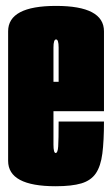

<svg xmlns="http://www.w3.org/2000/svg" viewBox="-20 -626 380 650"><path d="M168.5 4.5Q7.5 4.5 7.5 -81.5V-520Q7.5 -606 169.8 -606Q332 -606 332 -520V-249.5H161V-136.5Q161 -108 168.5 -108Q175.5 -108 177 -130.2Q178.5 -152.5 178.5 -214.5H332Q332 -149 326.5 -106.2Q321 -63.5 304.5 -39.2Q288 -15 255.5 -5.2Q223 4.5 168.5 4.5ZM161 -349H178.5V-465Q178.5 -492.5 169.8 -492.5Q161 -492.5 161 -465Z"/></svg>

Font: Anybody UltraCondensed ExtraBold
Style: Regular
Weight: 800
Width: 1
Designer: Tyler Finck
Foundry: Etcetera Type Company
Version: Version 1.010; ttfautohint (v1.8.3) -l 8 -r 50 -G 200 -x 14 